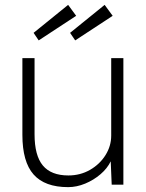

<svg xmlns="http://www.w3.org/2000/svg" viewBox="-20 -759 600 789"><path d="M260 10Q164 10 118 -42Q72 -94 72 -205V-520H122V-207Q122 -120 156 -79Q190 -38 261 -38Q310 -38 350 -61Q390 -84 413.5 -121.5Q437 -159 437 -202V-520H487V0H439L435 -96Q421 -67 393 -43Q365 -19 330 -4.5Q295 10 260 10ZM289 -593 268 -624 410 -739 443 -694ZM139 -593 118 -624 260 -739 293 -694Z"/></svg>

Font: Lexend ExtraLight
Style: Regular
Weight: 200
Designer: Bonnie Shaver-Troup, Thomas Jockin
Foundry: Lexend
Version: Version 1.007; ttfautohint (v1.8.3)